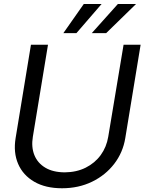

<svg xmlns="http://www.w3.org/2000/svg" viewBox="-20 -958 745 990"><path d="M617.2 -727.5H705.1L626 -246.1Q613.8 -171.4 568.8 -113Q523.9 -54.7 454.6 -21Q385.3 12.7 299.8 12.7Q214.4 12.7 156.5 -21Q98.6 -54.7 73.5 -113Q48.3 -171.4 60.5 -246.1L139.6 -727.5H227.5L149.4 -252.9Q140.6 -199.7 157.2 -158.4Q173.8 -117.2 213.4 -93.5Q252.9 -69.8 313.5 -69.3Q374.5 -69.8 421.9 -93.5Q469.2 -117.2 499.3 -158.4Q529.3 -199.7 538.1 -252.9ZM453.1 -787.1 587.9 -937.5H681.6L527.3 -787.1ZM306.6 -787.1 412.1 -937.5H503.9L374 -787.1Z"/></svg>

Font: Inter Tight
Style: Italic
Weight: 400
Italic angle: -9.39999°
Designer: Rasmus Andersson
Foundry: rsms
Version: Version 3.002